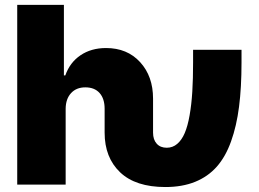

<svg xmlns="http://www.w3.org/2000/svg" viewBox="-20 -747 1047 777"><path d="M49.7 0V-727.3H238.6V-441.8H244.3Q262.8 -494.3 305.9 -523.4Q349.1 -552.6 409.1 -552.6Q495 -552.6 547.2 -495.4Q599.4 -438.2 599.4 -348V-210.2Q599.4 -181.8 614.2 -165.5Q628.9 -149.1 654.8 -149.1Q679 -149.1 697.3 -164.8Q715.6 -180.4 727.6 -208.6Q739.7 -236.9 747.3 -280.4Q755 -323.9 758.2 -375.9Q761.4 -427.9 761.4 -494.3V-545.5H957.4V-494.3Q957.4 -393.1 947.4 -315.2Q937.5 -237.2 915.1 -174.9Q892.8 -112.6 857.2 -72.4Q821.7 -32.3 769.7 -11.2Q717.7 9.9 649.1 9.9Q528.8 9.9 466.1 -49.7Q403.4 -109.4 403.4 -210.2V-306.8Q403.4 -347.7 383 -370.6Q362.6 -393.5 325.3 -393.5Q289.1 -393.5 267.6 -370.2Q246.1 -346.9 245.7 -306.8V0Z"/></svg>

Font: Karasuma Gothic
Style: Black
Weight: 900
Designer: Rasmus Andersson / Ryoko Nishizuka
Foundry: Genbu
Version: Version 1.00